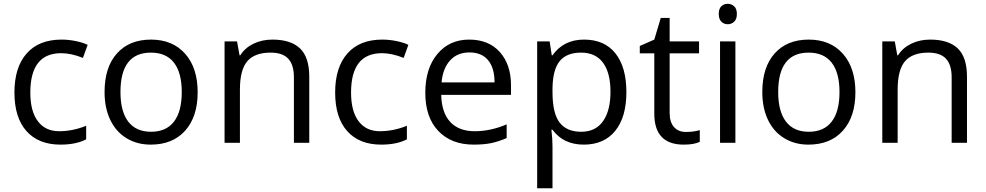

<svg xmlns="http://www.w3.org/2000/svg" viewBox="-20 -754 5207 1014"><path d="M140.1 -265.1Q140.1 -166.5 179.9 -113.8Q219.7 -61 292 -61Q364.3 -61 435.1 -89.8V-18.1Q381.3 9.8 299.8 9.8Q183.6 9.8 119.9 -61.5Q56.2 -132.8 56.2 -265.6Q56.2 -398.4 120.8 -471.7Q185.5 -544.9 305.2 -544.9Q343.8 -544.9 382.3 -536.6Q420.9 -528.3 442.9 -517.1L418 -448.2Q356 -473.1 303.2 -473.1Q140.1 -473.1 140.1 -265.1Z M776.9 -476.1Q616.2 -476.1 616.2 -268.1Q616.2 -165.5 657.2 -111.8Q698.2 -58.1 777.8 -58.1Q857.4 -58.1 898.7 -111.6Q939.9 -165 939.9 -267.6Q939.9 -370.1 898.7 -423.1Q857.4 -476.1 776.9 -476.1ZM775.9 9.8Q704.1 9.8 648.4 -23.9Q592.8 -57.6 562.5 -120.6Q532.2 -183.6 532.2 -268.1Q532.2 -398.9 597.7 -471.9Q663.1 -544.9 777.3 -544.9Q891.6 -544.9 957.8 -470.2Q1023.9 -395.5 1023.9 -266.6Q1023.9 -137.7 958 -64Q892.1 9.8 775.9 9.8Z M1532.2 0V-346.2Q1532.2 -411.6 1502.4 -443.8Q1472.7 -476.1 1409.2 -476.1Q1325.2 -476.1 1286.1 -430.7Q1247.1 -385.3 1247.1 -280.8V0H1166V-535.2H1231.9L1245.1 -461.9H1249Q1273.9 -501.5 1318.8 -523.2Q1363.8 -544.9 1418.9 -544.9Q1515.6 -544.9 1564.5 -498.3Q1613.3 -451.7 1613.3 -349.1V0Z M1834 -265.1Q1834 -166.5 1873.8 -113.8Q1913.6 -61 1985.8 -61Q2058.1 -61 2128.9 -89.8V-18.1Q2075.2 9.8 1993.7 9.8Q1877.4 9.8 1813.7 -61.5Q1750 -132.8 1750 -265.6Q1750 -398.4 1814.7 -471.7Q1879.4 -544.9 1999 -544.9Q2037.6 -544.9 2076.2 -536.6Q2114.7 -528.3 2136.7 -517.1L2111.8 -448.2Q2049.8 -473.1 1997.1 -473.1Q1834 -473.1 1834 -265.1Z M2312 -318.8H2591.8Q2591.8 -395.5 2557.6 -436.3Q2523.4 -477.1 2459.5 -477.1Q2395.5 -477.1 2357.2 -435.1Q2318.8 -393.1 2312 -318.8ZM2481.9 9.8Q2363.3 9.8 2294.7 -62.5Q2226.1 -134.8 2226.1 -263.7Q2226.1 -392.6 2289.8 -468.8Q2353.5 -544.9 2457.5 -544.9Q2561.5 -544.9 2620.1 -478.8Q2678.7 -412.6 2678.7 -304.2V-252.9H2310.1Q2312.5 -158.7 2357.9 -109.9Q2403.3 -61 2487.3 -61Q2571.3 -61 2655.8 -97.2V-24.9Q2612.8 -6.3 2574.5 1.7Q2536.1 9.8 2481.9 9.8Z M2897.9 -286.1V-268.1Q2897.9 -155.3 2935.5 -106.7Q2973.1 -58.1 3049.3 -58.1Q3125.5 -58.1 3164.8 -114Q3204.1 -169.9 3204.1 -269.5Q3204.1 -369.1 3164.8 -422.6Q3125.5 -476.1 3048.8 -476.1Q2972.2 -476.1 2935.5 -430.7Q2898.9 -385.3 2897.9 -286.1ZM2897.9 -68.8H2892.1Q2897.9 -22 2897.9 20V240.2H2816.9V-535.2H2882.8L2894 -461.9H2897.9Q2956.5 -544.9 3064.5 -544.9Q3172.4 -544.9 3230.2 -472.2Q3288.1 -399.4 3288.1 -267.6Q3288.1 -135.7 3229.2 -63Q3170.4 9.8 3063 9.8Q2955.6 9.8 2897.9 -68.8Z M3435.5 -153.8V-472.2H3358.9V-511.2L3435.5 -544.9L3469.7 -659.2H3516.6V-535.2H3671.9V-472.2H3516.6V-157.2Q3516.6 -108.9 3539.6 -83Q3562.5 -57.1 3602.5 -57.1Q3642.6 -57.1 3675.8 -66.9V-4.9Q3645.5 9.8 3590.8 9.8Q3435.5 9.8 3435.5 -153.8Z M3789.6 -639.6Q3775.9 -653.3 3775.9 -680.7Q3775.9 -708 3789.6 -720.9Q3803.2 -733.9 3823.2 -733.9Q3843.3 -733.9 3857.4 -720.7Q3871.6 -707.5 3871.6 -680.2Q3871.6 -652.8 3857.4 -639.4Q3843.3 -626 3823.2 -626Q3803.2 -626 3789.6 -639.6ZM3863.8 0H3782.7V-535.2H3863.8Z M4250.5 -476.1Q4089.8 -476.1 4089.8 -268.1Q4089.8 -165.5 4130.9 -111.8Q4171.9 -58.1 4251.5 -58.1Q4331.1 -58.1 4372.3 -111.6Q4413.6 -165 4413.6 -267.6Q4413.6 -370.1 4372.3 -423.1Q4331.1 -476.1 4250.5 -476.1ZM4249.5 9.8Q4177.7 9.8 4122.1 -23.9Q4066.4 -57.6 4036.1 -120.6Q4005.9 -183.6 4005.9 -268.1Q4005.9 -398.9 4071.3 -471.9Q4136.7 -544.9 4251 -544.9Q4365.2 -544.9 4431.4 -470.2Q4497.6 -395.5 4497.6 -266.6Q4497.6 -137.7 4431.6 -64Q4365.7 9.8 4249.5 9.8Z M5005.9 0V-346.2Q5005.9 -411.6 4976.1 -443.8Q4946.3 -476.1 4882.8 -476.1Q4798.8 -476.1 4759.8 -430.7Q4720.7 -385.3 4720.7 -280.8V0H4639.6V-535.2H4705.6L4718.8 -461.9H4722.7Q4747.6 -501.5 4792.5 -523.2Q4837.4 -544.9 4892.6 -544.9Q4989.3 -544.9 5038.1 -498.3Q5086.9 -451.7 5086.9 -349.1V0Z"/></svg>

Font: OpenSans-Regular
Style: Regular
Weight: 400
Foundry: Ascender Corporation
Version: Version 1.10